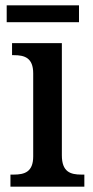

<svg xmlns="http://www.w3.org/2000/svg" viewBox="-20 -697 349 717"><path d="M5 -614H275V-677H5ZM19 0H295V-45H284C243 -45 211 -55 211 -117V-536H25V-491H32C72 -491 104 -481 104 -423V-113C104 -55 72 -45 31 -45H19Z"/></svg>

Font: Noto Serif Bengali SemiCondensed
Style: Regular
Weight: 400
Width: 4
Designer: Juan Bruce, Universal Thirst, Indian Type Foundry and the Monotype Design Team.
Foundry: Monotype Imaging Inc.
Version: Version 2.003